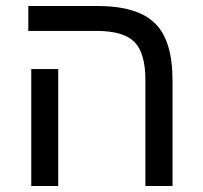

<svg xmlns="http://www.w3.org/2000/svg" viewBox="-20 -619 674 639"><path d="M173.8 -389.2V0H84V-389.2ZM554.2 -351.1V0H463.9V-352.1Q463.9 -442.4 427.5 -479.2Q391.1 -516.1 301.8 -516.1H74.2V-599.1H303.2Q438 -599.1 496.1 -541Q554.2 -484.4 554.2 -351.1Z"/></svg>

Font: Libra Sans Modern
Style: Regular
Weight: 400
Foundry: Stefan Peev, Context Ltd
Version: Version 1.000